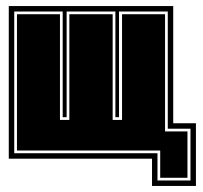

<svg xmlns="http://www.w3.org/2000/svg" viewBox="-20 -524 671 634"><path d="M482 90V0H9V-504H552V-117H627V90ZM500 72H609V-99H534V-486H373V-137H361V-486H200V-137H187V-486H27V-18H500ZM509 63V-27H36V-477H178V-128H209V-477H352V-128H383V-477H525V-90H599V63Z"/></svg>

Font: Alumni Sans Collegiate One
Style: Regular
Weight: 400
Designer: Robert E. Leuschke
Foundry: Robert E. Leuschke
Version: Version 1.100